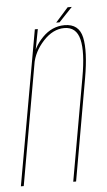

<svg xmlns="http://www.w3.org/2000/svg" viewBox="-70 -704 411 738"><g transform="rotate(-5 135.0 -335.0)"><path d="M-19.5 0H-8.5L81.5 -510L98 -596.5H86.5ZM182.5 0H193.5L262.5 -392.5Q280.5 -496 268.8 -549.2Q257 -602.5 201.5 -602.5Q153 -602.5 116.2 -565Q79.5 -527.5 71.5 -482.5L73 -463Q81 -510.5 118.2 -551Q155.5 -591.5 199.5 -591.5Q246 -591.5 258 -542.2Q270 -493 252.5 -396ZM170.5 -615H183.5L235.5 -670H219.5Z"/></g></svg>

Font: Anybody Thin Condensed
Style: Italic
Weight: 100
Width: 3
Italic angle: -10°
Version: Version 1.113;gftools[0.9.25]